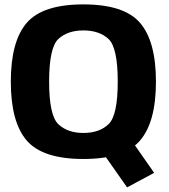

<svg xmlns="http://www.w3.org/2000/svg" viewBox="-20 -700 748 852"><path d="M544 131.5 664 67 538 -113.5 413 -55ZM350 5.5Q530.5 5.5 601.2 -76.2Q672 -158 672 -337.5Q672 -517 601.2 -598.8Q530.5 -680.5 350 -680.5Q169.5 -680.5 98.8 -598.8Q28 -517 28 -337.5Q28 -158 98.8 -76.2Q169.5 5.5 350 5.5ZM350 -110Q280 -110 239 -148.8Q198 -187.5 198 -337.5Q198 -489 239 -527Q280 -565 350 -565Q420.5 -565 461.5 -527Q502.5 -489 502.5 -337.5Q502.5 -187.5 461.5 -148.8Q420.5 -110 350 -110Z"/></svg>

Font: Anybody UltraCondensed Thin
Style: Bold
Weight: 700
Version: Version 1.111